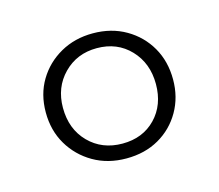

<svg xmlns="http://www.w3.org/2000/svg" viewBox="-53 -728 456 400"><g transform="rotate(-15 174.5 -528.0)"><path d="M176 -393Q136 -393 105 -411Q74 -429 56 -459.5Q38 -490 38 -529Q38 -568 56 -598Q74 -628 105 -645.5Q136 -663 175 -663Q215 -663 246 -645Q277 -627 294.5 -596.5Q312 -566 312 -527Q312 -489 294.5 -458.5Q277 -428 246.5 -410.5Q216 -393 176 -393ZM176 -425Q220 -425 247.5 -453.5Q275 -482 275 -527Q275 -572 247 -601.5Q219 -631 175 -631Q132 -631 103.5 -602Q75 -573 75 -529Q75 -483 103.5 -454Q132 -425 176 -425Z"/></g></svg>

Font: Ysabeau Infant ExtraLight
Style: Regular
Weight: 250
Designer: Christian Thalmann (Catharsis Fonts)
Version: Version 2.001;gftools[0.9.30]; featfreeze: ss01,ss02,lnum